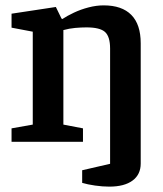

<svg xmlns="http://www.w3.org/2000/svg" viewBox="-20 -528 606 715"><path d="M387 167Q362 167 334 163Q306 159 286 153V106L390 82V-347Q390 -392 371 -409Q352 -426 302 -426Q282 -426 260 -424Q238 -422 216 -416V-64L289 -50V0H23V-50L102 -64V-410L23 -425V-477L188 -502L209 -459L212 -457Q230 -469 255.5 -481Q281 -493 310 -500.5Q339 -508 366 -508Q434 -508 469 -472.5Q504 -437 504 -367V81Q504 122 473.5 144.5Q443 167 387 167Z"/></svg>

Font: Faustina Light SemiBold
Style: Regular
Weight: 600
Version: Version 1.200